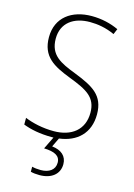

<svg xmlns="http://www.w3.org/2000/svg" viewBox="-141 -795 771 1107"><g transform="rotate(15 244.5 -242.0)"><path d="M327 144C327 96 294 67 238 61L264 7C369 -6 440 -71 440 -184C440 -298 370 -335 256 -380C163 -416 97 -446 97 -545C97 -639 167 -688 264 -688C309 -688 360 -680 412 -656L426 -689C379 -711 324 -724 265 -724C146 -724 57 -661 57 -543C57 -427 130 -388 233 -348C343 -306 401 -275 401 -183C401 -80 328 -26 223 -26C157 -26 96 -40 50 -59V-19C94 -2 150 10 222 10C225 10 228 10 232 10L196 84C258 86 293 102 293 144C293 187 258 210 209 210C189 210 172 208 157 204V234C171 238 189 240 210 240C281 240 327 203 327 144Z"/></g></svg>

Font: Noto Sans Thai SemCond ExtLt
Style: Regular
Weight: 200
Width: 4
Designer: Monotype Design Team
Foundry: Monotype Imaging Inc.
Version: Version 2.002